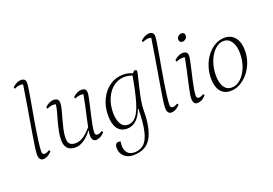

<svg xmlns="http://www.w3.org/2000/svg" viewBox="-128 -1109 2480 1743"><g transform="rotate(-20 1112.0 -237.5)"><path d="M121 12Q102 12 91 -3Q80 -18 80 -48Q80 -68 86.5 -116Q93 -164 104.5 -231.5Q116 -299 129 -377Q142 -455 155.5 -535.5Q169 -616 180 -689Q170 -693 157 -693Q126 -693 97 -677L90 -693Q111 -713 132.5 -723Q154 -733 172 -733Q198 -733 208.5 -721.5Q219 -710 219 -689Q219 -673 212.5 -630Q206 -587 195.5 -527Q185 -467 173 -400Q161 -333 150.5 -267Q140 -201 133 -146Q126 -91 126 -57Q126 -30 149 -30Q161 -30 172.5 -34.5Q184 -39 197 -47L205 -32Q179 -6 158.5 3Q138 12 121 12Z M435 12Q380 12 355.5 -16.5Q331 -45 331 -95Q331 -135 340 -179Q349 -223 361 -266.5Q373 -310 384 -349Q395 -388 397 -418Q387 -421 374 -421Q342 -421 313 -406L306 -422Q327 -442 348.5 -452Q370 -462 388 -462Q416 -462 428 -450.5Q440 -439 440 -415Q440 -390 430 -352Q420 -314 407.5 -270Q395 -226 385 -181Q375 -136 375 -98Q375 -59 392 -41.5Q409 -24 446 -24Q485 -24 522 -48Q559 -72 602 -123Q610 -165 622 -217.5Q634 -270 645.5 -322.5Q657 -375 664 -418Q655 -421 642 -421Q612 -421 583 -406L575 -422Q596 -442 617.5 -452Q639 -462 657 -462Q684 -462 695 -450.5Q706 -439 706 -417Q706 -403 699 -369.5Q692 -336 682 -292.5Q672 -249 661.5 -203.5Q651 -158 644 -119Q637 -80 637 -57Q637 -30 660 -30Q672 -30 683 -34.5Q694 -39 707 -47L715 -32Q690 -6 669 3Q648 12 632 12Q591 12 591 -48Q591 -62 596 -91H592Q558 -44 515.5 -16Q473 12 435 12Z M902 258Q848 258 814 226Q780 194 780 143Q780 122 789 109.5Q798 97 816 97Q825 97 835 101Q833 111 832 121.5Q831 132 831 142Q831 184 853.5 210.5Q876 237 921 237Q975 237 1012 204Q1049 171 1067.5 92Q1086 13 1088 -124H1083Q1060 -58 1021 -23Q982 12 932 12Q872 12 840 -31.5Q808 -75 808 -157Q808 -244 841.5 -313Q875 -382 932 -422Q989 -462 1062 -462Q1113 -462 1151 -442L1169 -462Q1179 -462 1186.5 -460Q1194 -458 1194 -450Q1194 -438 1187 -409Q1180 -380 1170.5 -340.5Q1161 -301 1151 -256.5Q1141 -212 1134.5 -169.5Q1128 -127 1128 -92Q1128 79 1076.5 168.5Q1025 258 902 258ZM859 -164Q859 -129 868 -95.5Q877 -62 897 -40.5Q917 -19 951 -19Q997 -19 1030 -58.5Q1063 -98 1089 -187Q1115 -276 1141 -425Q1127 -430 1108.5 -434Q1090 -438 1067 -438Q1008 -438 961 -403Q914 -368 886.5 -306Q859 -244 859 -164Z M1359 12Q1340 12 1329 -3Q1318 -18 1318 -48Q1318 -68 1324.5 -116Q1331 -164 1342.5 -231.5Q1354 -299 1367 -377Q1380 -455 1393.5 -535.5Q1407 -616 1418 -689Q1408 -693 1395 -693Q1364 -693 1335 -677L1328 -693Q1349 -713 1370.5 -723Q1392 -733 1410 -733Q1436 -733 1446.5 -721.5Q1457 -710 1457 -689Q1457 -673 1450.5 -630Q1444 -587 1433.5 -527Q1423 -467 1411 -400Q1399 -333 1388.5 -267Q1378 -201 1371 -146Q1364 -91 1364 -57Q1364 -30 1387 -30Q1399 -30 1410.5 -34.5Q1422 -39 1435 -47L1443 -32Q1417 -6 1396.5 3Q1376 12 1359 12Z M1611 12Q1570 12 1570 -48Q1570 -68 1578.5 -110.5Q1587 -153 1599 -207.5Q1611 -262 1623.5 -317.5Q1636 -373 1644 -418Q1634 -421 1622 -421Q1591 -421 1561 -406L1554 -422Q1575 -442 1596.5 -452Q1618 -462 1637 -462Q1664 -462 1674.5 -450.5Q1685 -439 1685 -417Q1685 -403 1678 -369.5Q1671 -336 1661 -292.5Q1651 -249 1640.5 -203.5Q1630 -158 1623.5 -119Q1617 -80 1617 -57Q1617 -30 1639 -30Q1651 -30 1662.5 -34.5Q1674 -39 1686 -47L1694 -32Q1669 -6 1648.5 3Q1628 12 1611 12ZM1674 -558Q1659 -558 1650.5 -566.5Q1642 -575 1642 -588Q1642 -608 1657 -620.5Q1672 -633 1686 -633Q1719 -633 1719 -603Q1719 -582 1704 -570Q1689 -558 1674 -558Z M1931 12Q1869 12 1835 -32Q1801 -76 1801 -156Q1801 -217 1820 -272.5Q1839 -328 1872.5 -370.5Q1906 -413 1949.5 -437.5Q1993 -462 2041 -462Q2105 -462 2141.5 -416Q2178 -370 2178 -289Q2178 -230 2158 -175.5Q2138 -121 2103 -79Q2068 -37 2024 -12.5Q1980 12 1931 12ZM1951 -14Q1999 -14 2039 -50.5Q2079 -87 2103 -147.5Q2127 -208 2127 -280Q2127 -352 2099 -394.5Q2071 -437 2023 -437Q1978 -437 1938.5 -399.5Q1899 -362 1875.5 -300Q1852 -238 1852 -165Q1852 -94 1878 -54Q1904 -14 1951 -14Z"/></g></svg>

Font: Petrona ExtraLight
Style: Italic
Weight: 200
Italic angle: -9°
Designer: Ringo R. Seeber
Foundry: Ringo R. Seeber
Version: Version 2.001; ttfautohint (v1.8.3)